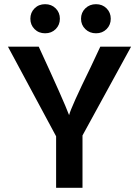

<svg xmlns="http://www.w3.org/2000/svg" viewBox="-20 -897 664 917"><path d="M195.5 -877Q226 -877 246 -857Q266 -837 266 -807.5Q266 -778 246 -758Q226 -738 195.5 -738Q165 -738 145 -758Q125 -778 125 -807.5Q125 -837 145 -857Q165 -877 195.5 -877ZM438.5 -877Q469 -877 489 -857Q509 -837 509 -807.5Q509 -778 489 -758Q469 -738 438.5 -738Q408 -738 387.5 -758Q367 -778 367 -807.5Q367 -837 387.5 -857Q408 -877 438.5 -877ZM374 0H248V-246L18 -674H165Q286 -412 310 -347Q319 -384 413 -576L459 -674H606L374 -250Z"/></svg>

Font: Hind Kochi SemiBold
Style: Regular
Weight: 600
Designer: Dhruvi Tolia
Foundry: Indian Type Foundry
Version: Version 0.702;PS 1.0;hotconv 1.0.81;makeotf.lib2.5.63406